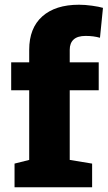

<svg xmlns="http://www.w3.org/2000/svg" viewBox="-20 -792 456 812"><path d="M41.5 0V-100.1L103.5 -115.7V-410.2H27.3V-528.3H103.5V-581.5Q103.5 -673.3 158.9 -722.7Q214.4 -772 314 -772Q340.3 -772 369.6 -767.8Q398.9 -763.7 415.5 -758.8L402.8 -632.3Q389.2 -636.2 374 -638.2Q358.9 -640.1 341.8 -640.1Q308.1 -640.1 291.5 -625Q274.9 -609.9 274.9 -581.5V-528.3H397.5V-410.2H274.9V-115.7L369.6 -100.1V0Z"/></svg>

Font: Roboto Slab LO Black
Style: Regular
Weight: 900
Designer: Google
Version: Version 2.000